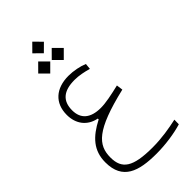

<svg xmlns="http://www.w3.org/2000/svg" viewBox="-319 -848 1224 1224"><g transform="rotate(-45 293.0 -235.5)"><path d="M306.6 297.4C389.2 297.4 476.1 284.2 539.1 265.1L540 224.1C474.6 238.3 400.9 251.5 316.4 251.5C139.2 251.5 81.1 210 81.1 106.9C81.1 -5.4 143.6 -75.7 440.9 -146L435.1 -189C363.8 -172.4 307.1 -160.2 261.7 -160.2C170.4 -160.2 121.1 -200.7 121.1 -278.8C121.1 -362.3 168 -405.3 269 -405.3C309.6 -405.3 349.6 -396.5 388.2 -385.7L392.1 -425.8C357.4 -440.4 305.7 -451.2 260.3 -451.2C146.5 -451.2 76.2 -389.2 76.2 -282.2C76.2 -201.2 121.1 -141.1 199.7 -126V-118.2C96.2 -64.9 36.1 -1.5 36.1 105.5C36.1 261.7 145.5 297.4 306.6 297.4ZM188.5 -543.5 242.7 -597.7 188.5 -652.3 134.3 -597.7ZM310.5 -543.5 364.7 -597.7 310.5 -652.3 256.3 -597.7ZM251 -663.6 303.2 -715.3 251 -768.1 198.7 -715.3Z"/></g></svg>

Font: Cascadia Code PL ExtraLight
Style: Regular
Weight: 200
Monospace: yes
Designer: Aaron Bell
Foundry: Saja Typeworks
Version: Version 2404.023